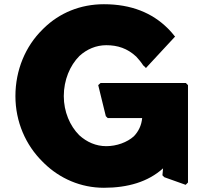

<svg xmlns="http://www.w3.org/2000/svg" viewBox="-20 -867 963 909"><path d="M483 -175C435 -175 391 -194 355 -227C311 -271 282 -338 282 -412C282 -488 311 -557 356 -602C391 -634 435 -653 483 -653C537 -653 583 -638 625 -599C636 -587 648 -573 659 -556H660L671 -545L681 -556L809 -694L806 -697C798 -707 789 -718 780 -727L773 -734C701 -805 603 -847 472 -847C359 -847 261 -805 188 -734L180 -726C101 -648 53 -536 53 -412C53 -290 102 -180 181 -102L189 -94C263 -22 362 22 472 22C585 22 681 -6 752 -70L749 -37L758 -28L859 8L870 -3V-464L860 -474H456L445 -464L481 -317L490 -308H653C650 -274 636 -245 614 -222C582 -193 532 -175 483 -175Z"/></svg>

Font: Hussar Woodtype
Style: Ultra
Weight: 900
Foundry: Cannot Into Space Fonts
Version: Version 1.07